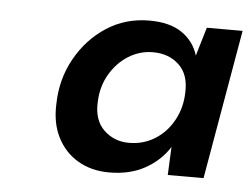

<svg xmlns="http://www.w3.org/2000/svg" viewBox="-36 -755 590 449"><g transform="rotate(5 258.5 -530.0)"><path d="M235 -349Q193 -349 161.5 -367.5Q130 -386 113 -419.5Q96 -453 98 -498Q99 -556 126 -604.5Q153 -653 197.5 -682Q242 -711 298 -711Q346 -711 374.5 -691.5Q403 -672 413 -639L433 -706H517L456 -355H372L375 -421Q354 -388 318.5 -368.5Q283 -349 235 -349ZM275 -422Q308 -422 335 -438.5Q362 -455 378.5 -484.5Q395 -514 396 -550Q398 -593 374 -615.5Q350 -638 313 -638Q282 -638 255.5 -621.5Q229 -605 212 -576Q195 -547 194 -510Q192 -468 216 -445Q240 -422 275 -422Z"/></g></svg>

Font: DM Sans 17pt SemiBold
Style: Italic
Weight: 600
Italic angle: -10°
Version: Version 4.004;gftools[0.9.30]